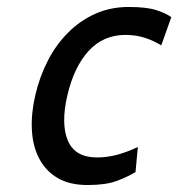

<svg xmlns="http://www.w3.org/2000/svg" viewBox="-20 -520 511 550"><path d="M230.7 10C265.4 10 293.1 6.2 313.8 -1.5C334.6 -9.2 352.7 -17.7 368.2 -27L374.9 -99C355.4 -89.7 336 -82.3 316.8 -77C297.5 -71.7 277.9 -69 257.9 -69C215.9 -69 188.1 -85 174.5 -117C160.9 -149 160.3 -192 172.8 -246C185.4 -300.7 205.8 -343.3 233.8 -374C261.9 -404.7 297 -420 339 -420C359 -420 377.3 -417.3 394.1 -412C410.9 -406.7 426.9 -399.3 442 -390L470.7 -471C459.3 -479 444.3 -485.8 426 -491.5C407.6 -497.2 381.8 -500 348.4 -500C313.8 -500 281.9 -493.5 252.9 -480.5C223.9 -467.5 197.9 -449.5 175 -426.5C152 -403.5 132.6 -376.7 116.9 -346C101.1 -315.3 89.1 -282 80.8 -246C72.9 -212 69.8 -179.5 71.3 -148.5C72.8 -117.5 79.6 -90.2 91.9 -66.5C104.1 -42.8 121.6 -24.2 144.4 -10.5C167.3 3.2 196 10 230.7 10Z"/></svg>

Font: Cabin Condensed
Style: Regular
Weight: 400
Italic angle: -13°
Designer: Pablo Impallari
Foundry: Pablo Impallari. www.impallari.com Igino Marini. www.ikern.com
Version: Version 1.006